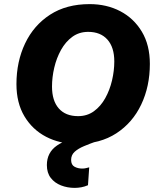

<svg xmlns="http://www.w3.org/2000/svg" viewBox="-20 -690 772 934"><path d="M354 10Q271 10 204.5 -24.5Q138 -59 99 -124Q60 -189 60 -281Q60 -390 102 -478.5Q144 -567 223.5 -618.5Q303 -670 416 -670Q499 -670 565 -635.5Q631 -601 670 -536Q709 -471 709 -379Q709 -270 667 -181.5Q625 -93 546 -41.5Q467 10 354 10ZM360 -125Q404 -125 437 -149Q470 -173 492 -212.5Q514 -252 525 -299Q536 -346 536 -391Q536 -460 502.5 -497.5Q469 -535 409 -535Q365 -535 332 -511Q299 -487 277 -447.5Q255 -408 244 -361Q233 -314 233 -269Q233 -200 266 -162.5Q299 -125 360 -125ZM343 224Q308 224 277 212Q246 200 227 175.5Q208 151 208 113Q208 52 257 18Q306 -16 392 -29L451 -3Q417 9 388.5 21Q360 33 343 48.5Q326 64 326 88Q326 112 342.5 121Q359 130 380 130Q390 130 398 128Q406 126 414 124L408 211Q392 218 375.5 221Q359 224 343 224Z"/></svg>

Font: Work Sans
Style: Bold Italic
Weight: 700
Italic angle: -13°
Designer: Wei Huang
Foundry: Wei Huang
Version: Version 2.010; ttfautohint (v1.8.3)